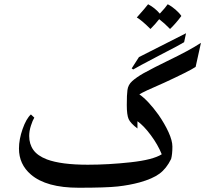

<svg xmlns="http://www.w3.org/2000/svg" viewBox="-20 -858 974 901"><path d="M898 -544Q868 -524 751 -470Q649 -426 634 -415Q674 -388 724 -319Q753 -277 771 -237.5Q789 -198 789 -170Q789 -134 783 -112Q761 -67 728.5 -43Q696 -19 635 -2Q587 11 532.5 17Q478 23 349 23Q197 23 125 -39Q69 -87 69 -161Q69 -204 86 -252.5Q103 -301 125 -321L141 -306Q133 -293 125 -268Q117 -243 117 -220Q117 -182 136.5 -154.5Q156 -127 200 -110Q267 -85 392 -85Q489 -85 593.5 -96.5Q698 -108 739 -134Q721 -179 687.5 -224Q654 -269 625 -289V-255Q592 -280 583.5 -299.5Q575 -319 575 -365Q575 -415 578 -435Q581 -460 600.5 -477.5Q620 -495 653 -514Q706 -543 764 -571Q870 -622 923 -657ZM726 -597Q621 -542 605 -532L598 -537L632 -590L853 -702L844 -660Q829 -650 726 -597ZM675 -838Q706 -822 730 -794Q757 -823 767 -838Q785 -829 803.5 -813Q822 -797 831 -783Q807 -750 778 -722Q752 -749 727 -768Q710 -746 686 -722Q645 -763 622 -776Q664 -823 675 -838Z"/></svg>

Font: Katibeh
Style: Regular
Weight: 400
Designer: Arabic design by Kourosh Beigpour, Latin design by Eduardo Tunni, engineering by Lasse Fister
Version: Version 1.0010g